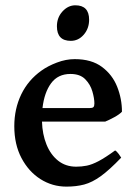

<svg xmlns="http://www.w3.org/2000/svg" viewBox="-20 -693 517 728"><path d="M231.9 14.6Q178.2 14.6 133.3 -13.9Q88.4 -42.5 61.3 -94Q34.2 -145.5 34.2 -214.4Q34.2 -280.3 60.5 -335Q86.9 -389.6 137.2 -425.3Q161.6 -442.9 195.8 -455.8Q230 -468.8 263.2 -468.8Q327.1 -468.8 366.7 -439.2Q406.2 -409.7 424.3 -364Q442.4 -318.4 442.4 -269.5Q433.6 -259.8 414.1 -249Q394.5 -238.3 378.9 -231.9H139.2Q140.6 -184.1 156.2 -145.3Q171.9 -106.4 200.4 -83.7Q229 -61 269 -61Q289.6 -61 309.1 -64.9Q328.6 -68.8 353.8 -82Q378.9 -95.2 416.5 -122.6Q422.9 -119.1 430.2 -109.1Q437.5 -99.1 439.5 -95.2Q395 -48.8 362.3 -25.1Q329.6 -1.5 299.3 6.6Q269 14.6 231.9 14.6ZM141.1 -283.2H319.3Q330.6 -283.2 334.2 -286.9Q337.9 -290.5 337.9 -300.8Q337.9 -319.8 330.3 -346.2Q322.8 -372.6 303.2 -392.6Q283.7 -412.6 247.1 -412.6Q199.7 -412.6 173.8 -377.4Q147.9 -342.3 141.1 -283.2ZM248.5 -538.1Q195.8 -538.1 195.8 -593.3Q195.8 -626.5 217 -649.7Q238.3 -672.9 265.6 -672.9Q317.9 -672.9 317.9 -618.2Q317.9 -585 297.6 -561.5Q277.3 -538.1 248.5 -538.1Z"/></svg>

Font: David Libre Medium
Style: Regular
Weight: 500
Designer: Ismar David, J. Victor Gaultney, Annie Olsen and Meir Sadan
Foundry: Monotype Imaging Inc. & SIL International
Version: Version 1.100; ttfautohint (v1.8.4.7-5d5b)